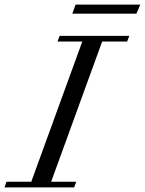

<svg xmlns="http://www.w3.org/2000/svg" viewBox="-68 -820 634 840"><path d="M248.5 -760.3 262.7 -799.8H545.9L528.8 -760.3ZM-48.3 0 -39.6 -24.9H68.8L292 -638.2H183.6L192.9 -663.1H497.6L488.3 -638.2H378.9L155.8 -24.9H265.6L256.3 0Z"/></svg>

Font: Elstob 14pt
Style: Italic
Weight: 400
Italic angle: -20°
Designer: Peter S. Baker
Version: Version 1.015